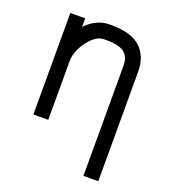

<svg xmlns="http://www.w3.org/2000/svg" viewBox="-130 -606 784 889"><g transform="rotate(20 262.5 -162.0)"><path d="M141.6 0H68.4V-500H141.6V-458Q193.4 -512.2 257.8 -512.2H267.6Q365.2 -512.2 410.9 -469.7Q456.5 -427.2 456.5 -351.1V188H383.3V-351.1Q383.3 -372.6 378.7 -387.5Q374 -402.3 361.8 -414.6Q349.6 -426.8 326.2 -432.9Q302.7 -439 267.6 -439H257.8Q228 -439 200.2 -412.4Q172.4 -385.7 157 -351.8Q141.6 -317.9 141.6 -291.5Z"/></g></svg>

Font: Anka/Coder Condensed
Style: Regular
Weight: 400
Width: 4
Monospace: yes
Version: Version 1.100